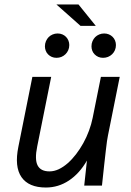

<svg xmlns="http://www.w3.org/2000/svg" viewBox="-20 -837 590 866"><path d="M466.8 -225.1Q464.8 -215.8 462.6 -200.7Q460.4 -185.5 457.5 -159.9Q454.6 -134.3 450.2 -95.5Q445.8 -56.6 439.9 0H359.9L372.1 -112.8Q338.4 -54.2 290.8 -22.7Q243.2 8.8 187 8.8Q109.4 8.8 76.9 -38.1Q44.4 -85 63 -175.8L126 -490.2H210.9L147.9 -176.8Q135.7 -117.7 149.7 -90.8Q163.6 -64 203.1 -64Q224.1 -64 244.9 -73.7Q265.6 -83.5 285.4 -100.8Q305.2 -118.2 323 -141.4Q340.8 -164.6 355.7 -191.4Q370.6 -218.3 381.3 -247.3Q392.1 -276.4 397.9 -305.2L435.1 -490.2H520ZM334 -816.9 412.1 -720.2H343.3L234.4 -816.9ZM239.7 -686Q251.5 -686 261.2 -681.9Q271 -677.7 277.8 -670.7Q284.7 -663.6 288.6 -654.1Q292.5 -644.5 292.5 -633.8Q292.5 -621.1 287.8 -610.6Q283.2 -600.1 275.1 -592.3Q267.1 -584.5 256.8 -580.3Q246.6 -576.2 234.9 -576.2Q223.1 -576.2 213.6 -580.3Q204.1 -584.5 197 -591.6Q189.9 -598.6 186.3 -608.2Q182.6 -617.7 182.6 -627.9Q182.6 -640.6 187.3 -651.4Q191.9 -662.1 199.5 -669.7Q207 -677.2 217.5 -681.6Q228 -686 239.7 -686ZM449.7 -686Q461.4 -686 471.2 -681.9Q481 -677.7 488 -670.7Q495.1 -663.6 499 -654.1Q502.9 -644.5 502.9 -633.8Q502.9 -621.1 498.3 -610.6Q493.7 -600.1 485.6 -592.3Q477.5 -584.5 467 -580.3Q456.5 -576.2 444.8 -576.2Q433.1 -576.2 423.6 -580.3Q414.1 -584.5 407 -591.6Q399.9 -598.6 396.2 -608.2Q392.6 -617.7 392.6 -627.9Q392.6 -640.6 397.2 -651.4Q401.9 -662.1 409.4 -669.7Q417 -677.2 427.5 -681.6Q438 -686 449.7 -686Z"/></svg>

Font: Code New Roman
Style: Italic
Weight: 400
Italic angle: -11°
Monospace: yes
Designer: Sam Radian
Foundry: Code New Roman
Version: Version 1.508 October 19, 2014